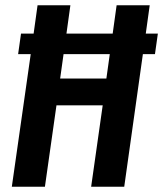

<svg xmlns="http://www.w3.org/2000/svg" viewBox="-20 -711 621 731"><path d="M581 -583 570 -505H524L453 0H327L371 -310H195L151 0H25L97 -505H49L60 -583H108L123 -691H248L233 -583H409L424 -691H550L535 -583ZM385 -412 398 -505H222L209 -412Z"/></svg>

Font: Fira Sans Extra Condensed Medium
Style: Italic
Weight: 500
Width: 3
Italic angle: -8°
Designer: Carrois Corporate & Edenspiekermann AG
Foundry: Carrois Corporate GbR & Edenspiekermann AG
Version: Version 4.203